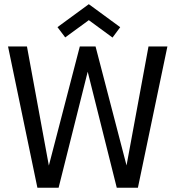

<svg xmlns="http://www.w3.org/2000/svg" viewBox="-20 -877 853 897"><path d="M624.3 0H525.5L382.1 -572.4H397.4L253.8 0H154.7L17.5 -660H105.9L208.7 -101H207.6L352.9 -660H426.4L572 -101H570.6L673.8 -660H762.1ZM284.7 -702.2 248.5 -750.3 394.9 -857.4 541.6 -749.9 505.7 -701.5 394.9 -782.8Z"/></svg>

Font: League Spartan Extralight
Style: Regular
Weight: 200
Foundry: The League of Moveable Type
Version: Version 2.300; ttfautohint (v1.8.3)